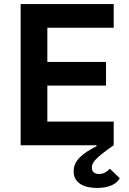

<svg xmlns="http://www.w3.org/2000/svg" viewBox="-20 -718 640 949"><path d="M82 0H457L458 4C390 39 344 74 344 128C344 189 398 211 460 211C518 211 556 192 572 163L523 116C509 131 492 142 470 142C450 142 434 134 434 110C434 87 448 65 542 0V-117H214V-295H504V-412H214V-581H542V-698H82Z"/></svg>

Font: Braiins Sans SemiBold
Style: Regular
Weight: 600
Designer: Mike Abbink, Paul van der Laan, Pieter van Rosmalen, Jiri Chlebus, Lubos Buracinsky
Foundry: Bold Monday, Sudetype
Version: Version 1.000;hotconv 1.0.109;makeotfexe 2.5.65596